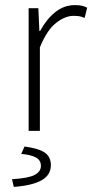

<svg xmlns="http://www.w3.org/2000/svg" viewBox="-20 -512 361 751"><path d="M92 0V-480H130L134 -391H137Q161 -436 195.5 -464Q230 -492 273 -492Q287 -492 298 -490Q309 -488 321 -482L311 -442Q299 -447 290 -448.5Q281 -450 267 -450Q235 -450 199.5 -422.5Q164 -395 136 -327V0ZM34 219 27 189Q92 185 116 172Q140 159 140 137Q140 114 119.5 103.5Q99 93 63 90L76 61Q133 69 156 85.5Q179 102 179 134Q179 173 142 193.5Q105 214 34 219Z"/></svg>

Font: hySource Sans Pro Light
Style: Regular
Weight: 300
Designer: Paul D. Hunt
Foundry: Adobe Systems Incorporated
Version: Version 2.021;PS 2.000;hotconv 1.0.86;makeotf.lib2.5.63406